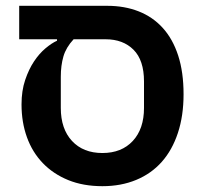

<svg xmlns="http://www.w3.org/2000/svg" viewBox="-20 -628 697 660"><path d="M46 -608H349Q408 -608 456.5 -589Q505 -570 539.5 -532Q574 -494 592.5 -437Q611 -380 611 -304Q611 -230 591.5 -171Q572 -112 536 -71.5Q500 -31 448 -9.5Q396 12 332 12Q266 12 214.5 -9Q163 -30 127 -67.5Q91 -105 72.5 -156.5Q54 -208 54 -269Q54 -316 66.5 -353Q79 -390 97 -417Q115 -444 136.5 -462Q158 -480 176 -488V-493H46ZM332 -102Q398 -102 436.5 -143.5Q475 -185 475 -257V-348Q475 -421 439 -457Q403 -493 343 -493H233Q207 -465 198 -434Q189 -403 189 -364V-257Q189 -185 227.5 -143.5Q266 -102 332 -102Z"/></svg>

Font: IBM Plex Sans Hebrew SmBld
Style: Regular
Weight: 600
Designer: Mike Abbink, Paul van der Laan, Pieter van Rosmalen, Yanek Iontef
Foundry: Bold Monday
Version: Version 1.3